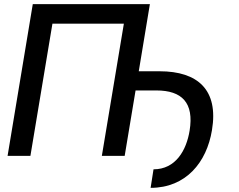

<svg xmlns="http://www.w3.org/2000/svg" viewBox="-20 -747 1143 920"><path d="M698.2 -727.3H137.1L16.3 0H125.7L231.2 -633.5H573.5L468 0H577.4L629.6 -313.6H729.4C851.9 -313.6 910.5 -254.6 888.5 -120.7C873.2 -26.6 821.7 64.3 715.6 64.3L701.7 153.1C870.7 153.1 970.5 31.2 995.7 -123.6C1027.7 -315.3 929 -405.5 744.7 -405.5H644.9Z"/></svg>

Font: Margiela Sans Medium
Style: Italic
Weight: 500
Italic angle: -9.39999°
Designer: Stefan Endress, Andreas Faust
Version: Version 1.100;FEAKit 1.0